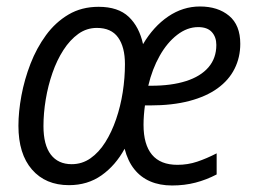

<svg xmlns="http://www.w3.org/2000/svg" viewBox="-20 -565 787 595"><path d="M193.8 8.8Q121.1 8.8 79.1 -39.6Q37.1 -87.9 37.1 -175.3Q37.1 -218.8 46.4 -268.8Q55.7 -318.8 74.5 -367.4Q93.3 -416 122.6 -456.1Q151.9 -496.1 192.4 -520Q232.9 -543.9 285.6 -543.9Q346.2 -543.9 378.9 -512.9Q411.6 -481.9 423.3 -428.2Q455.6 -482.9 501.2 -513.9Q546.9 -544.9 599.6 -544.9Q655.3 -544.9 689.9 -516.1Q724.6 -487.3 724.6 -429.2Q724.6 -387.2 707 -352.1Q689.5 -316.9 654.5 -291.5Q619.6 -266.1 567.1 -252.2Q514.6 -238.3 444.8 -238.3H429.2Q427.2 -224.1 426 -208.5Q424.8 -192.9 424.8 -178.2Q424.8 -117.2 450.9 -85.7Q477.1 -54.2 529.8 -54.2Q562 -54.2 591.1 -64Q620.1 -73.7 651.4 -89.8V-24.4Q619.6 -7.8 585.7 1Q551.8 9.8 513.2 9.8Q475.1 9.8 445.6 -2.9Q416 -15.6 396 -40.8Q376 -65.9 366.2 -104Q337.9 -52.2 294.7 -21.7Q251.5 8.8 193.8 8.8ZM202.1 -56.2Q234.4 -56.2 260.5 -74.5Q286.6 -92.8 306.4 -124.3Q326.2 -155.8 339.8 -195.6Q353.5 -235.4 360.4 -279.5Q367.2 -323.7 367.2 -366.2Q367.2 -419.4 345.9 -449Q324.7 -478.5 280.3 -478.5Q248.5 -478.5 222.7 -460Q196.8 -441.4 176.5 -409.9Q156.2 -378.4 142.6 -339.1Q128.9 -299.8 121.8 -257.1Q114.7 -214.4 114.7 -174.3Q114.7 -115.7 137.5 -85.9Q160.2 -56.2 202.1 -56.2ZM439.5 -299.3H448.7Q511.2 -299.3 556.4 -313.7Q601.6 -328.1 626 -356.4Q650.4 -384.8 650.4 -425.8Q650.4 -450.2 636.5 -465.6Q622.6 -481 594.2 -481Q560.1 -481 529.1 -457Q498 -433.1 474.9 -392.1Q451.7 -351.1 439.5 -299.3Z"/></svg>

Font: Open Sans SemiCondensed
Style: Italic
Weight: 400
Width: 4
Italic angle: -12°
Designer: Monotype Design Team
Foundry: Monotype Imaging Inc.
Version: Version 3.000